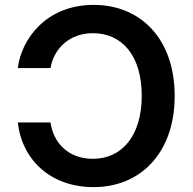

<svg xmlns="http://www.w3.org/2000/svg" viewBox="-20 -758 791 787"><path d="M364 -738C168 -738 67 -596 53 -479H187C200 -555 261 -622 361 -622C478 -622 561 -533 561 -365C561 -201 479 -107 361 -107C257 -107 198 -176 187 -256H53C70 -103 187 9 364 9C554 9 696 -129 696 -365C696 -599 556 -738 364 -738Z"/></svg>

Font: Wafeq Semi Bold
Style: Regular
Weight: 600
Designer: Rasmus Andersson & Azza Alameddine
Foundry: Google & TypeTogether
Version: Version 3.000;January 28, 2025;FontCreator 15.0.0.3014 64-bi